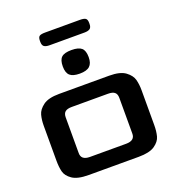

<svg xmlns="http://www.w3.org/2000/svg" viewBox="-138 -884 917 996"><g transform="rotate(-20 320.0 -386.0)"><path d="M50 -128V-320Q50 -352 57 -378.5Q64 -405 93 -426.5Q122 -448 182 -448H458Q518 -448 547 -426.5Q576 -405 583 -378.5Q590 -352 590 -320V-128Q590 -93 583 -66.5Q576 -40 547 -20Q518 0 458 0H182Q121 0 92 -20Q63 -40 56.5 -66Q50 -92 50 -128ZM420 -86Q469 -86 468 -126V-322Q468 -343 456.5 -352.5Q445 -362 420 -362H220Q195 -362 183.5 -352.5Q172 -343 172 -322V-126Q171 -86 220 -86ZM248 -575Q248 -611 264 -625.5Q280 -640 319 -640Q358 -640 374.5 -625.5Q391 -611 391 -575Q391 -541 374 -525.5Q357 -510 319 -510Q281 -510 264.5 -525Q248 -540 248 -575ZM182 -735V-741Q182 -760 190.5 -766Q199 -772 222 -772H414Q436 -772 445 -766Q454 -760 454 -741V-735Q454 -716 444 -709Q434 -702 414 -702H222Q201 -702 191.5 -709Q182 -716 182 -735Z"/></g></svg>

Font: Gold
Style: Regular
Weight: 400
Designer: jaiki
Version: Version 1.000